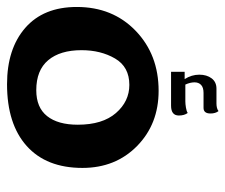

<svg xmlns="http://www.w3.org/2000/svg" viewBox="-68 -572 647 551"><g transform="rotate(90 255.5 -296.5)"><path d="M221.7 6.8Q120.1 6.8 60.1 -45.4Q0 -97.7 0 -193.4Q0 -296.4 68.4 -362.3Q136.7 -428.2 240.7 -428.2Q335.9 -428.2 398.9 -366.5Q461.9 -304.7 461.9 -209.5Q461.9 -106 398.9 -49.6Q335.9 6.8 221.7 6.8ZM238.8 -77.1Q288.6 -77.1 313.2 -108.2Q337.9 -139.2 337.9 -196.3Q337.9 -267.1 304.4 -305.7Q271 -344.2 223.6 -344.2Q171.9 -344.2 147.9 -303.2Q124 -262.2 124 -207Q124 -145.5 152.8 -111.3Q181.6 -77.1 238.8 -77.1ZM194.3 -544.9Q194.3 -566.4 204.8 -580.3Q215.3 -594.2 234.4 -594.2H276.9Q283.2 -594.2 288.8 -595.5Q294.4 -596.7 298.8 -600.1Q305.7 -591.3 305.7 -577.1Q305.7 -557.1 289.6 -557.1H246.6Q231 -557.1 223.6 -550Q216.3 -543 216.3 -531.2Q216.3 -519 222.7 -504.9H271Q278.3 -504.9 288.8 -506.6Q299.3 -508.3 304.2 -511.7Q311.5 -502 311.5 -486.3Q311.5 -463.9 283.2 -463.9H186V-502.9H207Q194.3 -522.9 194.3 -544.9Z"/></g></svg>

Font: ALMAS
Style: Bold
Weight: 700
Designer: ALMAS Font/ by Husham Jawad Kadhim, derived from the Bainsely font by/ Paul James MIller
Foundry: High-Logic / Made with FontCreator
Version: Version 1.411;September 19, 2021;FontCreator 14.0.0.2814 32-